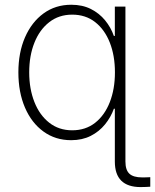

<svg xmlns="http://www.w3.org/2000/svg" viewBox="-20 -570 643 796"><path d="M563 205.6Q509.8 205.6 482.9 179.2Q456.1 152.8 456.1 99.6V-125.5H500V99.6Q500 134.8 516.4 150.1Q532.7 165.5 569.3 165.5Q575.7 165.5 585 165.3Q594.2 165 603 164.6V204.1Q595.2 204.6 584 205.1Q572.8 205.6 563 205.6ZM274.9 11.2Q209.5 11.2 160.2 -24.7Q110.8 -60.5 83.5 -124Q56.2 -187.5 56.2 -270Q56.2 -352.1 83.7 -415.3Q111.3 -478.5 160.6 -514.4Q210 -550.3 275.4 -550.3Q321.8 -550.3 356.7 -532.7Q391.6 -515.1 415.8 -485.6Q439.9 -456.1 452.1 -420.9H456.1V-542.5H500V0H456.1V-119.1H452.1Q439.5 -84 415.3 -54.2Q391.1 -24.4 356 -6.6Q320.8 11.2 274.9 11.2ZM279.3 -29.8Q335 -29.8 374.5 -61Q414.1 -92.3 435.3 -146.7Q456.5 -201.2 456.5 -270Q456.5 -339.4 435.3 -393.3Q414.1 -447.3 374.5 -478.3Q335 -509.3 279.3 -509.3Q224.1 -509.3 184.1 -478Q144 -446.8 122.6 -392.8Q101.1 -338.9 101.1 -270Q101.1 -201.7 122.6 -147.2Q144 -92.8 184.1 -61.3Q224.1 -29.8 279.3 -29.8Z"/></svg>

Font: Inter 16pt ExtraLight
Style: Regular
Weight: 250
Version: Version 4.001;git-66647c0bb